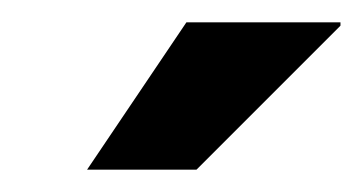

<svg xmlns="http://www.w3.org/2000/svg" viewBox="-20 -744 325 172"><path d="M58 -592 147 -724H285V-721L156 -592Z"/></svg>

Font: Archivo Condensed ExtraBold
Style: Italic
Weight: 800
Width: 3
Italic angle: -10°
Designer: Hector Gatti
Foundry: Omnibus-Type
Version: Version 2.001